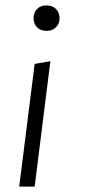

<svg xmlns="http://www.w3.org/2000/svg" viewBox="-20 -492 320 709"><path d="M166 -266 108 197H51L108 -256ZM200 -425Q200 -405 187 -391.5Q174 -378 152 -378Q129 -378 116.5 -391.5Q104 -405 104 -425Q104 -445 116.5 -458.5Q129 -472 152 -472Q174 -472 187 -458.5Q200 -445 200 -425Z"/></svg>

Font: Glekhifnjqigglhiwekvrgaqftz
Style: Regular
Weight: 300
Italic angle: -8°
Designer: Carrois Corporate & Edenspiekermann
Foundry: Carrois Corporate GbR & Edenspiekermann AG
Version: Version 2.001